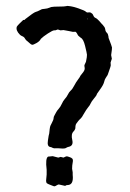

<svg xmlns="http://www.w3.org/2000/svg" viewBox="-20 -637 448 663"><path d="M250 -608.4Q272.5 -600.6 276.4 -596.7Q280.3 -592.8 285.2 -594.2H287.1Q292 -595.2 296.9 -590.8Q299.8 -589.8 301.8 -584.5Q304.7 -577.1 309.6 -575.2Q314.9 -573.2 323.2 -564Q331.1 -554.2 333 -552.7Q335 -551.8 335.9 -549.8Q336.9 -547.9 338.4 -546.4Q339.8 -544.9 340.8 -543.5Q341.8 -542 342.3 -540Q342.8 -538.1 343.3 -536.6Q343.8 -535.2 343.8 -533.2Q344.7 -527.3 352.1 -520Q355 -511.2 355 -505.9Q366.2 -477.1 366.7 -473.1Q367.2 -469.2 363.8 -446.8L366.2 -434.1L361.8 -420.9Q361.8 -418.9 362.3 -414.6Q362.8 -410.2 361.8 -408.2Q360.8 -406.2 360.4 -403.3Q359.4 -398.9 356.4 -391.6Q353.5 -384.3 352.5 -380.4Q351.6 -377 349.6 -375Q348.1 -373 347.2 -371.1Q346.2 -369.1 344.7 -367.2Q341.8 -363.3 339.4 -353.5Q336.9 -343.8 326.2 -329.1Q315.9 -314.9 314.9 -313Q314 -311 313.5 -309.1Q313 -307.1 304.2 -296.4Q295.4 -285.6 293.5 -280.8Q291 -275.9 289.6 -273.4Q288.1 -271 283.7 -265.6Q279.3 -259.8 277.3 -256.8Q273.4 -251 268.1 -241.7Q263.2 -231.9 258.3 -227.5Q252.9 -222.7 250 -218.8Q247.1 -214.8 243.7 -210.4Q240.2 -206.1 240.2 -193.8Q238.3 -187 233.9 -183.1Q224.6 -173.8 229.5 -153.8Q234.4 -133.3 216.8 -129.9Q211.9 -128.9 208.5 -126.5Q205.1 -124 196.8 -124L181.2 -125Q165.5 -124 161.6 -126.5Q157.7 -128.9 153.8 -129.4Q142.1 -130.9 145.5 -151.9Q148.4 -172.9 149.9 -175.8Q151.9 -195.8 152.8 -198.7Q153.3 -202.1 158.2 -210.9Q165 -223.6 165 -228.5Q165 -233.4 168 -238.3Q170.9 -243.2 173.8 -249Q176.8 -254.9 182.6 -261.2Q188.5 -267.6 193.4 -278.3Q198.2 -289.1 203.6 -294.9Q210.4 -302.2 214.4 -310.5Q218.3 -318.8 223.6 -323.7Q230 -329.1 235.4 -339.8Q240.7 -351.1 254.9 -370.1Q255.9 -374 264.6 -384.3Q273.4 -394.5 272.5 -401.9Q271 -410.2 271.5 -412.1Q272 -414.1 276.9 -423.8Q280.8 -442.4 280.3 -448.2Q279.8 -454.1 273.9 -478Q268.1 -502 259.3 -506.3Q257.8 -507.8 253.9 -510.7Q250 -513.7 249 -515.6Q248 -517.1 246.1 -521Q244.1 -524.9 242.2 -525.9Q242.2 -527.8 237.3 -527.3Q232.4 -526.9 231.9 -526.9L217.8 -529.8Q202.6 -532.7 199.2 -533.2L189 -532.2L179.7 -535.2L170.9 -532.2H167Q162.1 -532.2 145.5 -521.5Q128.9 -510.7 121.1 -502.9Q117.2 -494.6 106 -488.3Q94.7 -481.9 90.8 -482.4Q86.9 -483.4 83 -487.3Q79.1 -491.2 75.7 -493.7Q69.3 -498 66.4 -503.4Q64 -508.8 57.6 -511.7Q51.3 -514.2 48.8 -517.1Q33.7 -532.2 38.1 -544.9Q39.6 -547.9 48.3 -556.6Q57.1 -565.4 60.1 -567.9Q66.9 -567.9 66.9 -570.8Q96.2 -593.8 103 -595.7Q109.9 -597.7 115.2 -600.6Q121.1 -604 124 -605Q127 -606 133.3 -606.4Q139.6 -606.9 143.1 -607.9L157.2 -612.8Q165 -614.3 184.1 -614.3Q203.1 -614.3 208 -615.7Q212.9 -617.2 216.8 -616.2Q220.7 -615.2 224.6 -615.2Q228.5 -615.2 250 -608.4ZM280.8 -569.8Q283.7 -570.8 283.2 -574.2ZM219.7 -94.7Q226.6 -92.8 230 -88.9Q232.9 -85 231 -75.7Q229 -66.4 229 -54.2L231 -42Q231 -37.6 231 -33.2Q234.9 2 212.9 2Q208 2 205.1 4.9L183.1 0Q180.7 0 175.8 2.9Q170.9 5.9 168.9 6.3Q167 6.8 162.6 4.9Q158.2 2.9 151.4 0.5Q144.5 -2 141.1 -4.9Q139.2 -7.8 139.2 -13.7L141.1 -34.2V-50.8Q136.2 -90.3 146 -96.2L157.2 -97.2Q162.1 -98.6 169.9 -95.7Q177.7 -93.3 181.2 -92.8L189.5 -95.2L199.2 -92.8Q208 -97.2 210.4 -97.2Q212.9 -97.2 219.7 -94.7Z"/></svg>

Font: AntiqueNobleRegular
Style: Regular
Weight: 400
Version: Version 0.1